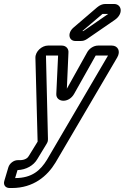

<svg xmlns="http://www.w3.org/2000/svg" viewBox="-30 -730 627 965"><path d="M46 165 58 125C102 123 139 102 158 69C172 45 189 19 203 -5C211 -18 211 -22 211 -34L201 -451H262L253 -259C250 -216 315 -208 343 -259L451 -451H513L206 73C174 125 132 165 46 165ZM30 215C138 215 208 155 249 87L559 -441C578 -473 562 -501 532 -501H463C440 -501 417 -485 407 -465L306 -284L314 -465C316 -484 303 -501 280 -501H211C181 -501 147 -472 148 -439L159 -20V-18L114 55C110 63 96 75 70 75H59C39 75 18 91 12 111L-8 178C-15 200 -2 215 18 215ZM384 -574 484 -659C485 -659 486 -660 486 -660H514L389 -574H388ZM349 -524H375C387 -524 396 -526 409 -535L547 -630C592 -661 582 -710 543 -710H499C485 -710 471 -704 458 -693L339 -591C307 -563 316 -524 349 -524Z"/></svg>

Font: DIN Rundschrift
Style: MittelKontKu
Weight: 400
Version: Version 1.027